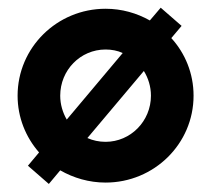

<svg xmlns="http://www.w3.org/2000/svg" viewBox="-20 -453 540 491"><path d="M104.9 17.4 134 -17.4C168.1 2.1 207.6 13.9 250 13.9C374.3 13.9 475 -85.4 475 -208.3C475 -265.3 453.5 -316.7 418.1 -355.6L444.4 -386.8L391 -433.3L363.2 -400.7C329.9 -419.4 291.7 -430.6 250 -430.6C125.7 -430.6 25 -331.2 25 -208.3C25 -152.8 45.8 -102.1 79.9 -63.2L51.4 -29.2ZM150.7 -147.2C140.3 -165.3 134 -186.1 134 -208.3C134 -273.6 185.4 -326.4 250 -326.4C265.3 -326.4 280.6 -323.6 293.8 -317.4ZM250 -90.3C233.3 -90.3 217.4 -93.8 203.5 -100L347.9 -271.5C359 -253.5 366 -231.9 366 -208.3C366 -143.1 313.9 -90.3 250 -90.3Z"/></svg>

Font: Afacad
Style: Bold
Weight: 700
Designer: Kristian Moeller
Foundry: Dicotype
Version: Version 1.000